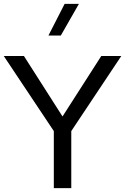

<svg xmlns="http://www.w3.org/2000/svg" viewBox="-20 -971 646 991"><path d="M502.7 -681.9 302.7 -369.9 103.5 -681.9H-0.5L257.8 -294.4V0H347.9V-294.4L606 -681.9ZM313.5 -950.9 230 -787.6H293.9L387.2 -950.9Z"/></svg>

Font: Estedad-FD-VF Thin
Style: Regular
Weight: 100
Designer: Amin Abedi
Version: Version 5.0